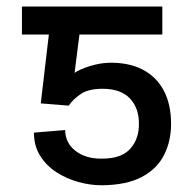

<svg xmlns="http://www.w3.org/2000/svg" viewBox="-20 -548 580 577"><path d="M186.5 -230.5 102.5 -237.3 136.7 -528.3H467.8V-444.3H218.8L204.1 -329.1Q220.7 -340.3 250 -349.4Q279.3 -358.4 306.6 -359.4Q365.7 -360.8 407.7 -339.4Q449.7 -317.9 471.9 -276.4Q494.1 -234.9 494.1 -175.8Q494.1 -124 473.1 -82.3Q452.1 -40.5 406 -16.1Q359.9 8.3 285.2 8.8Q251.5 8.8 215.8 -1Q180.2 -10.7 149.9 -30.3Q119.6 -49.8 100.8 -79.6Q82 -109.4 82 -149.4L175.8 -157.2Q176.3 -118.2 207 -94.5Q237.8 -70.8 285.2 -71.3Q344.2 -70.8 371.1 -100.6Q397.9 -130.4 397.5 -175.8Q397.9 -223.1 370.4 -252.2Q342.8 -281.2 288.1 -281.2Q246.6 -281.2 223.4 -265.9Q200.2 -250.5 186.5 -230.5ZM193.4 -528.3V-444.3H45.9V-528.3Z"/></svg>

Font: GitLab Sans
Style: Regular
Weight: 400
Designer: Rasmus Andersson
Foundry: Modifications by GitLab B.V., manufactured by rsms
Version: Version 4.000;git-c8fb6b7